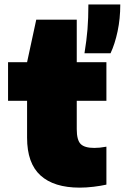

<svg xmlns="http://www.w3.org/2000/svg" viewBox="-20 -828 558 858"><path d="M336 10.5Q221 10.5 161 -44Q101 -98.5 101 -212.5V-377.5H16V-550H101L142 -740H323V-550H455.5V-377.5H323V-251Q323 -202 340.5 -184.5Q358 -167 401 -167Q413 -167 426 -168.2Q439 -169.5 455.5 -172.5V-3Q431.5 2.5 398.8 6.5Q366 10.5 336 10.5ZM357.5 -590Q367 -648 371 -697.2Q375 -746.5 375 -808H517.5Q517.5 -744.5 505.5 -688Q493.5 -631.5 474 -590Z"/></svg>

Font: Encode Sans Semi Expanded Black
Style: Regular
Weight: 900
Width: 6
Designer: Multiple Designers
Foundry: Impallari Type
Version: Version 3.000; ttfautohint (v1.8.3) -l 8 -r 50 -G 200 -x 14 